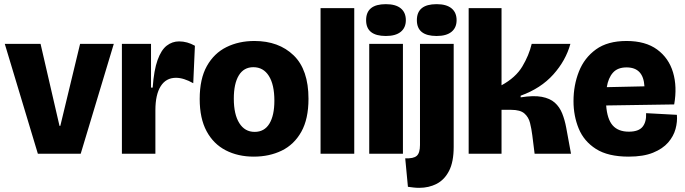

<svg xmlns="http://www.w3.org/2000/svg" viewBox="-20 -739 3292 923"><path d="M162 0 3 -528H175L266 -134H270L365 -528H527L368 0Z M566 0V-528H706V-318H714Q720 -402 737.5 -450.5Q755 -499 781.5 -519.5Q808 -540 841 -540Q880 -540 917 -519L909 -339Q863 -365 826 -365Q778 -365 752.5 -324.5Q727 -284 727 -209V0Z M1200 14Q1124 14 1065 -16.5Q1006 -47 973 -108.5Q940 -170 940 -263Q940 -360 974.5 -421.5Q1009 -483 1068.5 -512.5Q1128 -542 1203 -542Q1320 -542 1391.5 -473Q1463 -404 1463 -264Q1463 -167 1428.5 -105.5Q1394 -44 1334.5 -15Q1275 14 1200 14ZM1204 -105Q1251 -105 1275 -144.5Q1299 -184 1299 -255Q1299 -332 1272.5 -374Q1246 -416 1198 -416Q1152 -416 1128 -376.5Q1104 -337 1104 -265Q1104 -189 1130.5 -147Q1157 -105 1204 -105Z M1521 0V-700H1683V0Z M1755 0V-528H1917V0ZM1835 -566Q1740 -566 1740 -642Q1740 -719 1835 -719Q1882 -719 1906.5 -699Q1931 -679 1931 -642Q1931 -606 1906.5 -586Q1882 -566 1835 -566Z M1995 164Q1982 164 1968.5 162.5Q1955 161 1941 159L1928 22Q1967 24 1983 10.5Q1999 -3 1999 -42V-528H2161V-33Q2161 39 2139 82Q2117 125 2079.5 144.5Q2042 164 1995 164ZM2079 -566Q1984 -566 1984 -642Q1984 -719 2079 -719Q2126 -719 2150.5 -699Q2175 -679 2175 -642Q2175 -606 2150.5 -586Q2126 -566 2079 -566Z M2233 0V-700H2391V-329Q2459 -366 2491 -419.5Q2523 -473 2536 -528H2722Q2700 -448 2640 -381Q2580 -314 2483 -279V-271Q2545 -281 2584.5 -273.5Q2624 -266 2647 -245.5Q2670 -225 2682.5 -194Q2695 -163 2702 -125L2725 0H2550L2539 -88Q2535 -120 2528 -148Q2521 -176 2501 -193.5Q2481 -211 2438 -211H2391V0Z M3002 14Q2903 14 2845 -23Q2787 -60 2762 -121Q2737 -182 2737 -253Q2737 -329 2763 -395Q2789 -461 2845 -501.5Q2901 -542 2992 -542Q3083 -542 3139 -501Q3195 -460 3215.5 -391Q3236 -322 3221 -237L2894 -232Q2899 -166 2925.5 -136Q2952 -106 3003 -106Q3050 -106 3069 -129.5Q3088 -153 3086 -195L3234 -187Q3237 -154 3227.5 -119Q3218 -84 3192 -54Q3166 -24 3119.5 -5Q3073 14 3002 14ZM2992 -415Q2949 -415 2926.5 -389.5Q2904 -364 2897 -320L3078 -324Q3073 -415 2992 -415Z"/></svg>

Font: Bricolage Grotesque 48pt ExtraBold
Style: Regular
Weight: 800
Designer: Mathieu Triay
Foundry: Atelier Triay
Version: Version 1.000; ttfautohint (v1.8.4.7-5d5b);gftools[0.9.32]